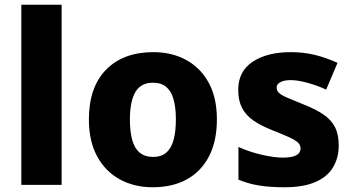

<svg xmlns="http://www.w3.org/2000/svg" viewBox="-20 -780 1490 810"><path d="M240 0H70V-760H240Z M895 -276Q895 -185 862 -121Q829 -57 768.5 -23.5Q708 10 624 10Q546 10 485 -23.5Q424 -57 389.5 -121Q355 -185 355 -276Q355 -412 427.5 -486Q500 -560 627 -560Q705 -560 765.5 -527Q826 -494 860.5 -431Q895 -368 895 -276ZM528 -276Q528 -226 537.5 -190.5Q547 -155 569 -136.5Q591 -118 626 -118Q661 -118 682 -136.5Q703 -155 712.5 -190.5Q722 -226 722 -276Q722 -327 712 -361.5Q702 -396 681 -413.5Q660 -431 625 -431Q574 -431 551 -391.5Q528 -352 528 -276Z M1409 -166Q1409 -114 1385 -74Q1361 -34 1310.5 -12Q1260 10 1179 10Q1121 10 1075.5 3Q1030 -4 986 -22V-160Q1035 -138 1087 -126.5Q1139 -115 1173 -115Q1212 -115 1230 -125Q1248 -135 1248 -154Q1248 -167 1238 -177.5Q1228 -188 1202 -200Q1176 -212 1128 -231Q1080 -250 1048.5 -272Q1017 -294 1001 -325Q985 -356 985 -401Q985 -479 1046 -519.5Q1107 -560 1207 -560Q1261 -560 1308 -548.5Q1355 -537 1404 -515L1356 -402Q1317 -420 1276 -431Q1235 -442 1207 -442Q1179 -442 1163 -433.5Q1147 -425 1147 -411Q1147 -398 1156.5 -388.5Q1166 -379 1191.5 -368Q1217 -357 1264 -338Q1312 -319 1344.5 -297Q1377 -275 1393 -244Q1409 -213 1409 -166Z"/></svg>

Font: Noto Sans Syriac Eastern ExtraBold
Style: Regular
Weight: 800
Designer: Patrick Giasson and the Monotype Design Team
Foundry: Monotype Imaging Inc.
Version: Version 3.001